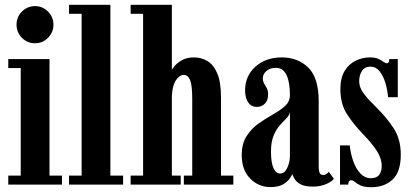

<svg xmlns="http://www.w3.org/2000/svg" viewBox="-20 -770 1718 801"><path d="M126.5 -589.5Q94 -589.5 71.5 -612.2Q49 -635 49 -667.5Q49 -699 71.5 -721.8Q94 -744.5 126.5 -744.5Q157.5 -744.5 180.2 -721.8Q203 -699 203 -667.5Q203 -635 180.2 -612.2Q157.5 -589.5 126.5 -589.5ZM14.5 0V-37.5H66.5V-486H14.5V-523.5H186.5V-37.5H238.5V0Z M268 0V-37.5H320.5V-712.5H268V-750H440.5V-37.5H493.5V0Z M525 0V-37.5H577V-712.5H525V-750H697V-478Q697.5 -481.5 708 -494.2Q718.5 -507 738.8 -518.8Q759 -530.5 789 -530.5Q820.5 -530.5 846 -515Q871.5 -499.5 886.8 -463Q902 -426.5 902 -362.5V-37.5H953.5V0H747V-37.5H782V-356.5Q782 -414.5 773 -436Q764 -457.5 746.5 -457.5Q728.5 -457.5 713.5 -434.5Q698.5 -411.5 697 -367.5V-37.5H734V0Z M1108.5 10.5Q1059 10.5 1023.8 -25Q988.5 -60.5 988.5 -123Q988.5 -171 1008.8 -202.2Q1029 -233.5 1059 -254.8Q1089 -276 1119 -292.8Q1149 -309.5 1169.2 -328Q1189.5 -346.5 1189.5 -373Q1189.5 -427.5 1175.2 -457.2Q1161 -487 1131 -487Q1107 -487 1091.8 -474Q1076.5 -461 1076.5 -444Q1076.5 -430.5 1082 -421.5Q1087.5 -412.5 1093 -402.2Q1098.5 -392 1098.5 -375Q1098.5 -351.5 1085.2 -337.8Q1072 -324 1051 -324Q1028.5 -324 1015.5 -342.5Q1002.5 -361 1002.5 -393.5Q1002.5 -452.5 1045.2 -491.5Q1088 -530.5 1155.5 -530.5Q1223 -530.5 1266.2 -488Q1309.5 -445.5 1309.5 -348V-82Q1309.5 -56.5 1313.8 -48.2Q1318 -40 1327 -40Q1336 -40 1342.5 -44.8Q1349 -49.5 1352 -53L1373 -24Q1364.5 -12.5 1340.5 -2Q1316.5 8.5 1285 8.5Q1253 8.5 1235.5 -0.5Q1218 -9.5 1210.2 -21.8Q1202.5 -34 1199.5 -44Q1197.5 -37.5 1188 -24.2Q1178.5 -11 1159.5 -0.2Q1140.5 10.5 1108.5 10.5ZM1148.5 -46Q1167.5 -46 1178.5 -69.8Q1189.5 -93.5 1189.5 -119.5V-303.5Q1187.5 -289.5 1175.5 -277.2Q1163.5 -265 1148.2 -248.2Q1133 -231.5 1121.8 -205.2Q1110.5 -179 1110.5 -137Q1110.5 -92 1120.8 -69Q1131 -46 1148.5 -46Z M1529 11Q1499.5 11 1484.2 3.8Q1469 -3.5 1460.8 -10.8Q1452.5 -18 1445 -18Q1433 -18 1433 0H1398.5V-163.5H1439Q1443 -127.5 1454.2 -96.2Q1465.5 -65 1484 -45.8Q1502.5 -26.5 1527 -26.5Q1551.5 -26.5 1562 -40.8Q1572.5 -55 1572.5 -77Q1572.5 -109 1552.2 -140.2Q1532 -171.5 1496 -209Q1456 -250 1428 -293Q1400 -336 1400 -399Q1400 -445 1417.8 -474Q1435.5 -503 1463.8 -516.8Q1492 -530.5 1523.5 -530.5Q1545.5 -530.5 1558.8 -524.2Q1572 -518 1580 -512Q1588 -506 1594 -506Q1604 -506 1604 -523.5H1639.5V-364.5H1599Q1596.5 -395 1587.8 -424.2Q1579 -453.5 1563.5 -472.8Q1548 -492 1525.5 -492Q1501.5 -492 1490 -474Q1478.5 -456 1478.5 -432.5Q1478.5 -404 1498.5 -378.2Q1518.5 -352.5 1554 -318Q1593 -279.5 1622.5 -234.5Q1652 -189.5 1652 -125Q1652 -53 1617.8 -21Q1583.5 11 1529 11Z"/></svg>

Font: Imbue 10pt
Style: Bold
Weight: 700
Designer: Tyler Finck
Foundry: Etcetera Type Company
Version: Version 1.102; ttfautohint (v1.8.3)